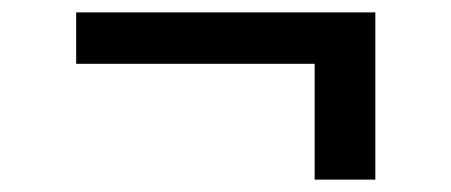

<svg xmlns="http://www.w3.org/2000/svg" viewBox="-20 -375 728 310"><path d="M586 -85H488V-272H103V-355H586Z"/></svg>

Font: Koeln Type Serif
Style: Bold
Weight: 700
Designer: Eben Sorkin
Foundry: Eben Sorkin
Version: Version 2.002